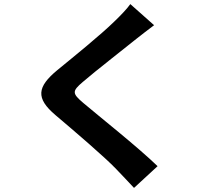

<svg xmlns="http://www.w3.org/2000/svg" viewBox="-20 -841 1040 937"><path d="M616 -821C600 -798 568 -765 540 -738C473 -672 337 -562 260 -499C161 -417 153 -362 251 -279C342 -202 493 -73 547 -16C575 14 606 45 634 76L749 -30C651 -125 460 -276 386 -339C332 -385 331 -396 384 -441C450 -498 581 -599 645 -651C668 -669 701 -695 732 -718Z"/></svg>

Font: Noto Sans Mono CJK JP Bold
Style: Regular
Weight: 700
Designer: Ryoko NISHIZUKA (kana & ideographs); Paul D. Hunt (Latin, Greek & Cyrillic); Wenlong ZHANG (bopomofo); Sandoll Communica
Foundry: Adobe Systems Incorporated
Version: Version 1.004;PS 1.004;hotconv 1.0.82;makeotf.lib2.5.63406